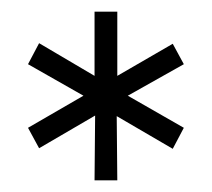

<svg xmlns="http://www.w3.org/2000/svg" viewBox="-20 -742 363 329"><path d="M142 -722H181V-612L276 -667L295 -632L199 -578L295 -523L276 -487L180 -543L181 -433H142L143 -544L47 -488L28 -523L123 -578L28 -632L47 -668L142 -612Z"/></svg>

Font: Gontserrat Light
Style: Regular
Weight: 300
Designer: Julieta Ulanovsky
Foundry: Julieta Ulanovsky
Version: Version 6.001